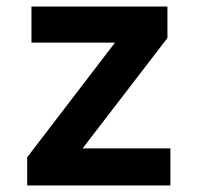

<svg xmlns="http://www.w3.org/2000/svg" viewBox="-20 -566 603 586"><path d="M63 0V-86L331 -436H76V-546H491V-450L232 -113H500V0Z"/></svg>

Font: Noto Sans Mono SemiCondensed
Style: Bold
Weight: 700
Width: 4
Designer: Monotype Design Team
Foundry: Monotype Imaging Inc.
Version: Version 2.014